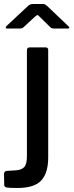

<svg xmlns="http://www.w3.org/2000/svg" viewBox="-63 -766 366 956"><path d="M177 18Q177 95 142.5 132.5Q108 170 24 170Q-19 170 -30.5 167.5Q-42 165 -42 154L-43 100Q-43 95 -40 90.5Q-37 86 -31 85L17 82Q45 80 58 65.5Q71 51 71 12V-515Q71 -530 85 -530H165Q177 -530 177 -516V18ZM187 -631 135 -682Q127 -691 123.5 -691Q120 -691 110 -682L55 -631Q49 -626 45.5 -625Q42 -624 35 -624H-27Q-34 -624 -34.5 -627.5Q-35 -631 -30 -637L75 -735Q80 -740 86 -743Q92 -746 102 -746H151Q159 -746 163.5 -742.5Q168 -739 172 -736L276 -637Q290 -624 274 -624H207Q201 -624 196 -625Q191 -626 187 -631Z"/></svg>

Font: Libre Franklin Medium
Style: Regular
Weight: 500
Designer: Pablo Impallari, Rodrigo Fuenzalida, Nhung Nguyen
Foundry: Impallari Type
Version: Version 3.000